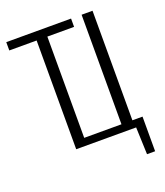

<svg xmlns="http://www.w3.org/2000/svg" viewBox="-132 -668 765 891"><g transform="rotate(-20 250.0 -222.0)"><path d="M430 -37H480V134H440L435 0H139V-537H4V-578H324V-537H192V-37H376V-578H430Z"/></g></svg>

Font: Oswald ExtraLight
Style: Regular
Weight: 250
Designer: Vernon Adams
Foundry: Vernon Adams
Version: Version 4.103;gftools[0.9.33.dev8+g029e19f]